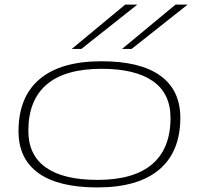

<svg xmlns="http://www.w3.org/2000/svg" viewBox="-20 -810 872 840"><path d="M406 10Q236 10 148.5 -52.5Q61 -115 61 -236Q61 -386 153.5 -464Q246 -542 424 -542Q593 -542 680.5 -479.5Q768 -417 769 -296Q769 -146 676.5 -68Q584 10 406 10ZM406 -23Q565 -23 645.5 -91.5Q726 -160 726 -294Q726 -401 649 -455Q572 -509 424 -509Q265 -509 184.5 -440.5Q104 -372 104 -238Q104 -131 181 -77Q258 -23 406 -23ZM514 -596 748 -790H801L556 -596ZM294 -596 528 -790H581L336 -596Z"/></svg>

Font: Georama ExtraExtended ExtraLight
Style: Italic
Weight: 200
Width: 8
Italic angle: -9°
Designer: Jean-Baptiste Levee
Foundry: Production Type
Version: Version 1.000